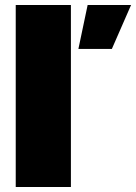

<svg xmlns="http://www.w3.org/2000/svg" viewBox="-20 -749 545 769"><path d="M294 -553 331 -729H505L428 -553ZM43 0V-729H264V0Z"/></svg>

Font: Mona Sans Expanded Black
Style: Regular
Weight: 900
Width: 7
Designer: Deni Anggara
Foundry: GitHub
Version: Version 2.000